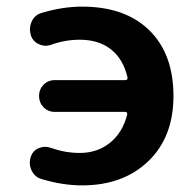

<svg xmlns="http://www.w3.org/2000/svg" viewBox="-20 -550 572 580"><path d="M135 -415Q116 -408 97.5 -416.5Q79 -425 73 -444Q67 -466 76 -485.5Q85 -505 106 -511Q169 -530 228 -530Q358 -530 431 -458.5Q504 -387 504 -260Q504 -136 428 -63Q352 10 228 10Q169 10 106 -9Q85 -15 75.5 -35Q66 -55 73 -76Q79 -95 97 -102.5Q115 -110 135 -103Q177 -88 221 -88Q274 -88 312 -118.5Q350 -149 364 -203Q366 -212 358 -212H146Q125 -212 111.5 -226Q98 -240 98 -260Q98 -280 111.5 -294Q125 -308 146 -308H358Q367 -308 365 -317Q352 -372 315 -401Q278 -430 221 -430Q177 -430 135 -415Z"/></svg>

Font: Rounded Mplus 1c Bold
Style: Bold
Weight: 700
Version: Version 1.059.20150529